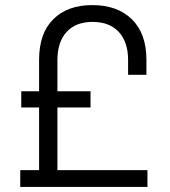

<svg xmlns="http://www.w3.org/2000/svg" viewBox="-20 -734 666 754"><path d="M133.5 -375.5V-499Q133.5 -603.2 189.4 -658.6Q245.2 -714 342.5 -714Q441.2 -714 498.1 -658.1Q555 -602.2 555 -499V-440.2H483V-498.5Q483 -568.8 446.6 -608.4Q410.2 -648 343.5 -648Q277.5 -648 241.5 -608.4Q205.5 -568.8 205.5 -498.5V-375.5H335.5V-312H205.5V-66H559V0H59.5V-66H133.5V-312H63.5V-375.5Z"/></svg>

Font: Space Grotesk Variable
Style: Regular
Weight: 400
Designer: Florian Karsten (Space Grotesk), Colophon Foundry (Space Mono)
Foundry: Florian Karsten
Version: Version 1.106